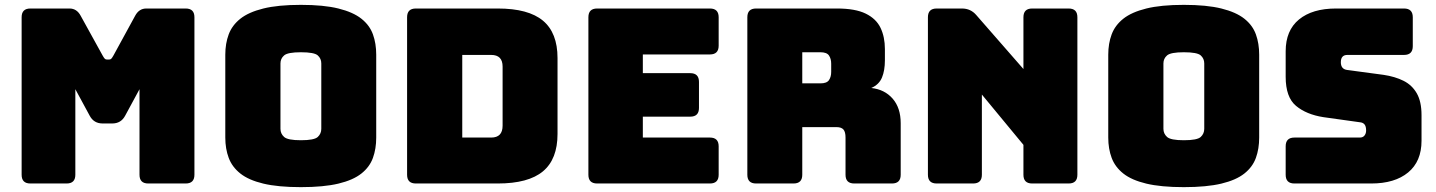

<svg xmlns="http://www.w3.org/2000/svg" viewBox="-20 -755 5909 790"><path d="M254 0H105Q69 0 69 -36V-684Q69 -720 105 -720H266Q296 -720 312 -690L402 -527Q407 -518 410.5 -514Q414 -510 420 -510H429Q435 -510 438.5 -514Q442 -518 447 -527L536 -690Q552 -720 582 -720H744Q780 -720 780 -684V-36Q780 0 744 0H590Q554 0 554 -36V-388L495 -279Q478 -247 442 -247H402Q366 -247 349 -279L290 -388V-36Q290 0 254 0Z M1528 -189Q1528 -143 1514.5 -105.5Q1501 -68 1467 -41Q1433 -14 1372.5 0.5Q1312 15 1218 15Q1124 15 1063.5 0.5Q1003 -14 969 -41Q935 -68 921 -105.5Q907 -143 907 -189V-530Q907 -576 921 -613.5Q935 -651 969 -678Q1003 -705 1063.5 -720Q1124 -735 1218 -735Q1312 -735 1372.5 -720Q1433 -705 1467 -678Q1501 -651 1514.5 -613.5Q1528 -576 1528 -530ZM1134 -225Q1134 -205 1149 -191.5Q1164 -178 1218 -178Q1273 -178 1287.5 -191.5Q1302 -205 1302 -225V-494Q1302 -514 1287.5 -527Q1273 -540 1218 -540Q1164 -540 1149 -527Q1134 -514 1134 -494Z M2028 0H1691Q1655 0 1655 -36V-684Q1655 -720 1691 -720H2028Q2154 -720 2214 -670Q2274 -620 2274 -516V-204Q2274 -100 2214 -50Q2154 0 2028 0ZM1882 -529V-189H2001Q2048 -189 2048 -238V-481Q2048 -529 2001 -529Z M2901 0H2437Q2401 0 2401 -36V-684Q2401 -720 2437 -720H2901Q2937 -720 2937 -684V-567Q2937 -531 2901 -531H2625V-454H2820Q2856 -454 2856 -418V-311Q2856 -275 2820 -275H2625V-189H2901Q2937 -189 2937 -153V-36Q2937 0 2901 0Z M3245 0H3091Q3055 0 3055 -36V-684Q3055 -720 3091 -720H3424Q3499 -720 3542 -699Q3585 -678 3603 -640.5Q3621 -603 3621 -553V-507Q3621 -465 3609 -436Q3597 -407 3565 -393Q3620 -387 3653 -349Q3686 -311 3686 -248V-36Q3686 0 3650 0H3495Q3459 0 3459 -36V-189Q3459 -212 3450.5 -222Q3442 -232 3421 -232H3281V-36Q3281 0 3245 0ZM3281 -540V-412H3356Q3382 -412 3391 -425.5Q3400 -439 3400 -459V-493Q3400 -513 3391 -526.5Q3382 -540 3356 -540Z M3984 0H3834Q3798 0 3798 -36V-684Q3798 -720 3834 -720H3938Q3974 -720 3997 -693L4191 -471V-684Q4191 -720 4227 -720H4377Q4413 -720 4413 -684V-36Q4413 0 4377 0H4227Q4191 0 4191 -36V-159L4020 -366V-36Q4020 0 3984 0Z M5161 -189Q5161 -143 5147.5 -105.5Q5134 -68 5100 -41Q5066 -14 5005.5 0.5Q4945 15 4851 15Q4757 15 4696.5 0.5Q4636 -14 4602 -41Q4568 -68 4554 -105.5Q4540 -143 4540 -189V-530Q4540 -576 4554 -613.5Q4568 -651 4602 -678Q4636 -705 4696.5 -720Q4757 -735 4851 -735Q4945 -735 5005.5 -720Q5066 -705 5100 -678Q5134 -651 5147.5 -613.5Q5161 -576 5161 -530ZM4767 -225Q4767 -205 4782 -191.5Q4797 -178 4851 -178Q4906 -178 4920.5 -191.5Q4935 -205 4935 -225V-494Q4935 -514 4920.5 -527Q4906 -540 4851 -540Q4797 -540 4782 -527Q4767 -514 4767 -494Z M5622 0H5306Q5270 0 5270 -36V-153Q5270 -189 5306 -189H5575Q5588 -189 5594.5 -197.5Q5601 -206 5601 -218Q5601 -235 5594.5 -243Q5588 -251 5575 -252L5425 -273Q5355 -284 5312.5 -319.5Q5270 -355 5270 -439V-544Q5270 -630 5325 -675Q5380 -720 5477 -720H5757Q5793 -720 5793 -684V-565Q5793 -529 5757 -529H5524Q5497 -529 5497 -499Q5497 -470 5524 -467L5673 -447Q5720 -440 5755 -422.5Q5790 -405 5809.5 -371Q5829 -337 5829 -281V-176Q5829 -91 5774 -45.5Q5719 0 5622 0Z"/></svg>

Font: Bungee Tint
Style: Regular
Weight: 400
Designer: David Jonathan Ross
Foundry: David Jonathan Ross
Version: Version 2.001